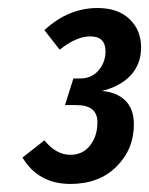

<svg xmlns="http://www.w3.org/2000/svg" viewBox="-20 -769 372 479"><path d="M223.1 -749Q274.4 -749 303.2 -721.4Q332 -693.8 332 -650.9Q332 -609.4 306.4 -581.5Q280.8 -553.7 233.9 -542Q271.5 -539.1 292.7 -518.1Q314 -497.1 314 -459Q314 -396.5 270.5 -353.3Q227.1 -310.1 155.8 -310.1Q75.7 -310.1 36.1 -376L90.8 -418.9Q119.6 -382.8 155.8 -382.8Q186.5 -382.8 204.8 -406.2Q223.1 -429.7 223.1 -463.9Q223.1 -506.8 170.9 -506.8H142.1L163.1 -573.2H179.2Q208.5 -573.2 225.8 -593.3Q243.2 -613.3 243.2 -641.1Q243.2 -678.2 205.1 -678.2Q170.4 -678.2 128.9 -645L90.8 -693.8Q150.4 -749 223.1 -749Z"/></svg>

Font: Fira Sans Compressed Medium
Style: Italic
Weight: 500
Width: 3
Italic angle: -8°
Designer: Carrois Corporate & Edenspiekermann AG
Foundry: Carrois Corporate GbR & Edenspiekermann AG
Version: Version 4.203;PS 004.203;hotconv 1.0.88;makeotf.lib2.5.64775